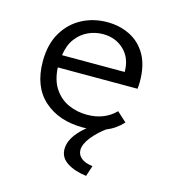

<svg xmlns="http://www.w3.org/2000/svg" viewBox="-103 -552 757 849"><g transform="rotate(15 275.0 -127.5)"><path d="M300 10Q189 10 121 -51Q53 -112 53 -227Q53 -305 84.5 -358.5Q116 -412 168.5 -440Q221 -468 285 -468Q342 -468 389 -444.5Q436 -421 463.5 -373Q491 -325 491 -251Q491 -242 490.5 -234Q490 -226 489 -218H124Q127 -159 152.5 -121.5Q178 -84 217.5 -66.5Q257 -49 302 -49Q382 -49 432 -100L476 -60Q412 10 300 10ZM128 -275H415Q415 -338 376.5 -375Q338 -412 280 -412Q245 -412 213 -397.5Q181 -383 158 -353Q135 -323 128 -275ZM385 164 369 213Q314 206 280 183.5Q246 161 246 123Q246 83 281 43Q316 3 379 -32L409 -14Q367 16 341 49Q315 82 315 109Q315 130 332.5 145Q350 160 385 164Z"/></g></svg>

Font: Inconsolata SemiExpanded
Style: Regular
Weight: 400
Width: 6
Monospace: yes
Designer: Raph Levien, Cyreal, Brenton Simpson
Foundry: Raph Levien, Cyreal, Google
Version: Version 3.000; ttfautohint (v1.8.2.53-6de2)